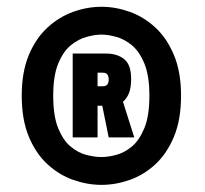

<svg xmlns="http://www.w3.org/2000/svg" viewBox="-20 -720 590 552"><path d="M272 -188.5Q231 -188.5 190.5 -202.8Q150 -217 116.5 -247.8Q83 -278.5 62.8 -327.2Q42.5 -376 42.5 -445Q42.5 -513 62.8 -561.5Q83 -610 116.5 -640.8Q150 -671.5 190.5 -686Q231 -700.5 272 -700.5Q312.5 -700.5 353 -686Q393.5 -671.5 426.8 -640.8Q460 -610 480.2 -561.5Q500.5 -513 500.5 -445Q500.5 -376 480.2 -327.2Q460 -278.5 426.8 -247.8Q393.5 -217 353 -202.8Q312.5 -188.5 272 -188.5ZM272 -268.5Q290 -268.5 313.5 -274.5Q337 -280.5 358.8 -298.5Q380.5 -316.5 395 -351.5Q409.5 -386.5 409.5 -445Q409.5 -502.5 395 -537.5Q380.5 -572.5 358.8 -590.2Q337 -608 313.5 -614.2Q290 -620.5 272 -620.5Q253.5 -620.5 229.8 -614.2Q206 -608 184 -590.2Q162 -572.5 147.5 -537.5Q133 -502.5 133 -445Q133 -386.5 147.2 -351.5Q161.5 -316.5 183.2 -298.5Q205 -280.5 228.8 -274.5Q252.5 -268.5 272 -268.5ZM189 -325V-566H285.5Q317 -566 337 -550Q357 -534 357 -493.5Q357 -467 350.5 -451.5Q344 -436 333.5 -427.5L366 -325H292.5L274 -416H260.5V-325ZM260.5 -472H276Q292.5 -472 292.5 -491.5Q292.5 -511 276 -511H260.5Z"/></svg>

Font: Trispace SemiCondensed ExtraBold
Style: Regular
Weight: 800
Width: 4
Designer: Tyler Finck
Foundry: Etcetera Type Company
Version: Version 1.210; ttfautohint (v1.8.3)